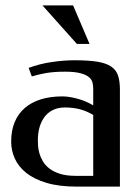

<svg xmlns="http://www.w3.org/2000/svg" viewBox="-20 -693 512 713"><path d="M221.2 -426.8Q197.8 -426.8 180.4 -425.3Q163.1 -423.8 148.9 -421.4Q134.8 -418.9 122.6 -415.8Q110.4 -412.6 98.1 -409.2L86.4 -440.9Q127.4 -456.1 172.1 -462.6Q216.8 -469.2 256.8 -469.2Q308.1 -469.2 341.1 -463.9Q374 -458.5 392.6 -446Q411.1 -433.6 418.2 -412.8Q425.3 -392.1 425.3 -360.8V0H265.1Q199.7 0 153.6 -13.7Q107.4 -27.3 78.1 -50.5Q48.8 -73.7 35.2 -103.8Q21.5 -133.8 21.5 -167Q21.5 -208 34.4 -239.3Q47.4 -270.5 71.8 -291.7Q96.2 -313 131.3 -324Q166.5 -335 211.4 -335Q235.8 -335 266.8 -326.7Q297.9 -318.4 326.2 -301.8V-362.8Q326.2 -374 323.7 -385.5Q321.3 -397 311 -406Q300.8 -415 279.5 -420.9Q258.3 -426.8 221.2 -426.8ZM326.2 -40V-266.1Q302.7 -280.3 277.3 -287.1Q252 -293.9 221.2 -293.9Q196.8 -293.9 178 -285.2Q159.2 -276.4 146.5 -260.3Q133.8 -244.1 127.2 -221.7Q120.6 -199.2 120.6 -171.9Q120.6 -164.1 121.3 -151.4Q122.1 -138.7 126.2 -124Q130.4 -109.4 138.9 -94.5Q147.5 -79.6 163.1 -67.4Q178.7 -55.2 202.6 -47.6Q226.6 -40 261.2 -40ZM312.5 -529.8H265.6L137.7 -672.9H251.5Z"/></svg>

Font: Federov2
Style: Regular
Weight: 400
Designer: Olexa M. Volochay | Cyreal.org
Foundry: Olexa M. Volochay | Cyreal.org
Version: Version 1.000